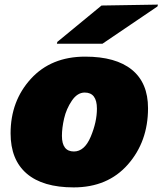

<svg xmlns="http://www.w3.org/2000/svg" viewBox="-20 -800 706 834"><path d="M249 -210Q249 -142 301 -142Q347 -142 374 -206Q401 -270 401 -328Q401 -398 348 -398Q316 -398 292 -362.5Q268 -327 258.5 -285.5Q249 -244 249 -210ZM26 -221Q26 -361 114 -457.5Q202 -554 350 -554Q483 -554 553 -497Q623 -440 623 -330Q623 -185 535.5 -85.5Q448 14 300 14Q166 14 96 -46Q26 -106 26 -221ZM227 -610 229 -618 421 -776 666 -780 664 -772 425 -610Z"/></svg>

Font: Nacelle Black
Style: Italic
Weight: 900
Italic angle: -12°
Designer: Sora Sagano
Foundry: Sora Sagano
Version: Version 1.000;FEAKit 1.0